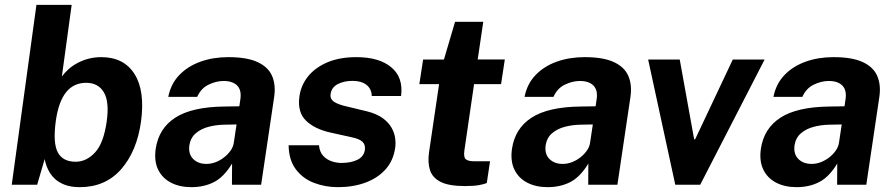

<svg xmlns="http://www.w3.org/2000/svg" viewBox="-20 -763 3694 793"><path d="M309.5 10Q273 10 247 0Q221 -10 204.2 -26.8Q187.5 -43.5 178 -64Q168.5 -84.5 164.5 -106L133.5 0H28.5L130.5 -743H276L235.5 -447Q247.5 -463.5 264 -478Q280.5 -492.5 301.5 -503.5Q322.5 -514.5 346.8 -520.8Q371 -527 398 -527Q491.5 -527 535.5 -457.5Q579.5 -388 562.5 -261.5Q545.5 -138.5 480.5 -64.2Q415.5 10 309.5 10ZM292.5 -95Q337.5 -95 373 -133.8Q408.5 -172.5 421 -263.5Q432 -344 408.5 -382.5Q385 -421 336 -421Q284 -421 252.8 -381.8Q221.5 -342.5 210.5 -263.5Q198 -172 218.8 -133.5Q239.5 -95 292.5 -95Z M770.5 10Q722 10 686.2 -8.5Q650.5 -27 633.2 -62.2Q616 -97.5 623 -148Q635.5 -233 704.2 -277.2Q773 -321.5 906.5 -323L968.5 -324L973 -355Q978 -391.5 959 -410.2Q940 -429 901.5 -428.5Q871.5 -428 840.8 -413Q810 -398 794.5 -363H675Q685.5 -416.5 720.5 -453Q755.5 -489.5 807.8 -508.2Q860 -527 923 -527Q1000 -527 1044 -506.5Q1088 -486 1103.8 -449.2Q1119.5 -412.5 1112.5 -363.5L1058.5 0H938L938.5 -87.5Q904.5 -31.5 863.5 -10.8Q822.5 10 770.5 10ZM832.5 -86Q852 -86 870.8 -93.2Q889.5 -100.5 905.2 -112.8Q921 -125 932 -140.5Q943 -156 945.5 -172.5L957 -249L907 -248Q872.5 -247.5 841.2 -239.2Q810 -231 788.5 -212.5Q767 -194 762 -162.5Q757.5 -126.5 778 -106.2Q798.5 -86 832.5 -86Z M1376 10Q1323 10 1276.8 -7.8Q1230.5 -25.5 1201.8 -63.8Q1173 -102 1172 -163H1297.5Q1300 -135.5 1314.8 -119.5Q1329.5 -103.5 1350 -96.8Q1370.5 -90 1389.5 -90Q1430 -90 1456.5 -103.2Q1483 -116.5 1487 -144Q1490 -165 1477 -177.5Q1464 -190 1430.5 -196.5L1345 -215.5Q1279.5 -230 1243.8 -264.8Q1208 -299.5 1216.5 -363.5Q1222.5 -410 1252 -447Q1281.5 -484 1332 -505.5Q1382.5 -527 1452 -527Q1546 -527 1596.2 -485Q1646.5 -443 1636.5 -366.5H1515.5Q1514.5 -396.5 1493.2 -412.8Q1472 -429 1436.5 -429Q1400.5 -429 1374.8 -415.5Q1349 -402 1345.5 -374.5Q1342.5 -354 1360.2 -342.2Q1378 -330.5 1417.5 -322L1496.5 -303Q1537.5 -292.5 1561.8 -274.2Q1586 -256 1597.8 -234.5Q1609.5 -213 1612.2 -191.2Q1615 -169.5 1612 -152Q1605 -100.5 1573 -64.2Q1541 -28 1490 -9Q1439 10 1376 10Z M1900.5 5.5Q1833.5 5.5 1799.5 -12Q1765.5 -29.5 1755.8 -61Q1746 -92.5 1752 -134L1793.5 -415.5H1712L1727.5 -517H1813.5L1859.5 -673H1976L1953 -517.5H2065L2049.5 -415.5H1938L1898 -141.5Q1894 -113 1904.2 -105Q1914.5 -97 1936.5 -97H2004L1990.5 -7Q1980 -2.5 1958.8 1.5Q1937.5 5.5 1900.5 5.5Z M2242 10Q2193.5 10 2157.8 -8.5Q2122 -27 2104.8 -62.2Q2087.5 -97.5 2094.5 -148Q2107 -233 2175.8 -277.2Q2244.5 -321.5 2378 -323L2440 -324L2444.5 -355Q2449.5 -391.5 2430.5 -410.2Q2411.5 -429 2373 -428.5Q2343 -428 2312.2 -413Q2281.5 -398 2266 -363H2146.5Q2157 -416.5 2192 -453Q2227 -489.5 2279.2 -508.2Q2331.5 -527 2394.5 -527Q2471.5 -527 2515.5 -506.5Q2559.5 -486 2575.2 -449.2Q2591 -412.5 2584 -363.5L2530 0H2409.5L2410 -87.5Q2376 -31.5 2335 -10.8Q2294 10 2242 10ZM2304 -86Q2323.5 -86 2342.2 -93.2Q2361 -100.5 2376.8 -112.8Q2392.5 -125 2403.5 -140.5Q2414.5 -156 2417 -172.5L2428.5 -249L2378.5 -248Q2344 -247.5 2312.8 -239.2Q2281.5 -231 2260 -212.5Q2238.5 -194 2233.5 -162.5Q2229 -126.5 2249.5 -106.2Q2270 -86 2304 -86Z M2769 0 2657 -517H2787.5L2847 -187.5H2851L3006.5 -517H3138L2872 0Z M3270 10Q3221.5 10 3185.8 -8.5Q3150 -27 3132.8 -62.2Q3115.5 -97.5 3122.5 -148Q3135 -233 3203.8 -277.2Q3272.5 -321.5 3406 -323L3468 -324L3472.5 -355Q3477.5 -391.5 3458.5 -410.2Q3439.5 -429 3401 -428.5Q3371 -428 3340.2 -413Q3309.5 -398 3294 -363H3174.5Q3185 -416.5 3220 -453Q3255 -489.5 3307.2 -508.2Q3359.5 -527 3422.5 -527Q3499.5 -527 3543.5 -506.5Q3587.5 -486 3603.2 -449.2Q3619 -412.5 3612 -363.5L3558 0H3437.5L3438 -87.5Q3404 -31.5 3363 -10.8Q3322 10 3270 10ZM3332 -86Q3351.5 -86 3370.2 -93.2Q3389 -100.5 3404.8 -112.8Q3420.5 -125 3431.5 -140.5Q3442.5 -156 3445 -172.5L3456.5 -249L3406.5 -248Q3372 -247.5 3340.8 -239.2Q3309.5 -231 3288 -212.5Q3266.5 -194 3261.5 -162.5Q3257 -126.5 3277.5 -106.2Q3298 -86 3332 -86Z"/></svg>

Font: Public Sans Thin
Style: Bold Italic
Weight: 700
Italic angle: -8°
Version: Version 2.001